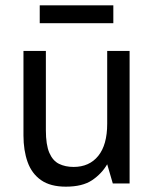

<svg xmlns="http://www.w3.org/2000/svg" viewBox="-20 -688 576 720"><path d="M227 12Q169 12 134 -12.5Q99 -37 83.5 -80.5Q68 -124 68 -180V-497H152V-200Q152 -145 165 -115Q178 -85 201.5 -73.5Q225 -62 256 -62Q315 -62 348.5 -103.5Q382 -145 382 -224V-497H466V0H403L382 -72Q361 -36 325 -12Q289 12 227 12ZM129 -601V-668H405V-601Z"/></svg>

Font: Atkinson Hyperlegible
Style: Regular
Weight: 400
Designer: Elliott Scott, Megan Eiswerth, Linus Boman, Theodore Petrosky
Foundry: Braille Institute
Version: Version 1.006; ttfautohint (v1.8.3)